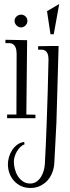

<svg xmlns="http://www.w3.org/2000/svg" viewBox="-20 -705 343 947"><path d="M115.2 -602.1Q115.2 -589.4 106 -579.6Q96.7 -569.8 84 -569.8Q71.3 -569.8 61.5 -579.6Q51.8 -589.4 51.8 -602.1Q51.8 -614.7 61.5 -623.8Q71.3 -632.8 84 -632.8Q96.7 -632.8 106 -623.8Q115.2 -614.7 115.2 -602.1ZM154.8 -139.2V-122.1H15.1V-140.1H61L62 -439.9Q62 -448.7 60.5 -457.8Q59.1 -466.8 55.2 -474.4Q51.3 -481.9 44.7 -486.8Q38.1 -491.7 27.8 -492.2H6.8V-508.8L113.8 -506.8L109.9 -140.1ZM272 -685.1 245.1 -536.1H229L211.9 -649.9ZM269 -478Q266.1 -382.8 263.7 -289.1Q261.2 -195.3 258.3 -101.1Q255.9 -51.3 253.2 -2.2Q250.5 46.9 248 96.2Q247.1 121.6 238.5 144.5Q230 167.5 214.6 184.6Q199.2 201.7 178 211.9Q156.7 222.2 129.9 222.2Q105 222.2 84.7 212.9Q64.5 203.6 49.8 187.7Q35.2 171.9 27.1 150.6Q19 129.4 19 105Q19 87.9 24.4 69.3Q29.8 50.8 40 35.2Q50.3 19.5 65.2 8.5Q80.1 -2.4 99.1 -4.9L101.1 6.8Q89.8 10.7 80.3 20Q70.8 29.3 63.7 41.3Q56.6 53.2 52.5 66.7Q48.3 80.1 48.3 91.8Q48.3 109.4 53.2 128.7Q58.1 147.9 68.1 163.8Q78.1 179.7 93.3 189.9Q108.4 200.2 128.9 200.2Q146.5 200.2 159.9 190.9Q173.3 181.6 182.1 167.5Q190.9 153.3 195.6 136.7Q200.2 120.1 201.2 105Q203.6 55.2 206.1 6.6Q208.5 -42 210 -91.8Q212.9 -172.4 215.3 -251.2Q217.8 -330.1 219.2 -410.2V-413.1Q219.2 -421.4 217.8 -429.7Q216.3 -438 212.4 -444.8Q208.5 -451.7 201.9 -455.8Q195.3 -460 185.1 -460H168V-477.1Q181.6 -477.1 195.6 -477.5Q209.5 -478 223.1 -478Z"/></svg>

Font: Bigelow Rules
Style: Regular
Weight: 400
Designer: Astigmatic (AOETI)
Foundry: Astigmatic (AOETI)
Version: Version 1.001